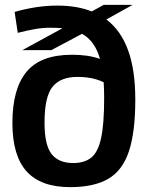

<svg xmlns="http://www.w3.org/2000/svg" viewBox="-20 -759 607 789"><path d="M191 -553H72L237 -643Q215 -645 188 -645Q154 -645 123.5 -639.5Q93 -634 53 -624L40 -710Q86 -723 129 -729.5Q172 -736 216 -736Q297 -736 357 -712L406 -739H525L417 -679Q476 -635 506 -553.5Q536 -472 536 -350Q536 -217 510 -138Q484 -59 425.5 -24.5Q367 10 268 10Q148 10 89.5 -54.5Q31 -119 31 -254Q31 -394 89 -464Q147 -534 276 -534Q309 -534 337 -530Q365 -526 391 -517Q370 -591 317 -620ZM163 -255Q163 -163 192 -126Q221 -89 281 -89Q326 -89 354 -110.5Q382 -132 395 -189.5Q408 -247 408 -356Q408 -392 406 -421Q381 -433 354 -438Q327 -443 298 -443Q229 -443 196 -402.5Q163 -362 163 -255Z"/></svg>

Font: Georama SemiBold
Style: Regular
Weight: 600
Designer: Jean-Baptiste Levee
Foundry: Production Type
Version: Version 1.000